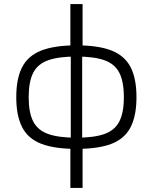

<svg xmlns="http://www.w3.org/2000/svg" viewBox="-20 -720 751 944"><path d="M356 -497Q464 -497 528.5 -471.5Q593 -446 622 -390Q651 -334 651 -242Q651 -151 622 -94.5Q593 -38 528.5 -13Q464 12 356 12Q248 12 183 -13Q118 -38 89 -94.5Q60 -151 60 -242Q60 -334 89 -390Q118 -446 183 -471.5Q248 -497 356 -497ZM355 -442Q269 -442 217.5 -424Q166 -406 143.5 -362.5Q121 -319 121 -242Q121 -166 143.5 -122.5Q166 -79 217.5 -61Q269 -43 355 -43Q442 -43 493 -61Q544 -79 566.5 -122.5Q589 -166 589 -242Q589 -319 566.5 -362.5Q544 -406 493 -424Q442 -442 355 -442ZM386 -700V-485L384 -469V-21L386 -4V204H326V-4L328 -21V-469L326 -485V-700Z"/></svg>

Font: Exo 2 Light
Style: Regular
Weight: 300
Designer: Natanael Gama
Foundry: Natanael Gama
Version: Version 2.010